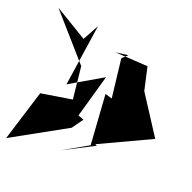

<svg xmlns="http://www.w3.org/2000/svg" viewBox="-119 -665 807 807"><g transform="rotate(20 285.0 -261.0)"><path d="M153 -469 9 -556 183 -358 198 -214 60 -192 -10 34 234 -101 269 -150 243 -159 297 -350 151 -265 192 -540ZM354 -469 330 -447 350 -274 319 -283 334 -59 221 5 359 -66 351 -70 580 -177 468 -350 445 -453 298 -462Z"/></g></svg>

Font: Asimov Silicon
Style: Regular
Weight: 400
Designer: Google
Version: Version 2.000980; 2014